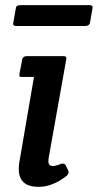

<svg xmlns="http://www.w3.org/2000/svg" viewBox="-20 -713 380 746"><path d="M85 -495H224Q234 -495 236.5 -492Q239 -489 237 -480L169 -99Q168 -92 168 -87Q168 -68 185 -68Q197 -68 213.5 -75Q230 -82 236 -69L244 -53Q251 -40 239 -30Q185 13 130 13Q53 13 53 -56Q53 -68 55 -82L112 -414H69Q59 -413 56.5 -416Q54 -419 56 -428L66 -480Q68 -495 85 -495ZM326 -693Q340 -693 340 -685Q340 -682 339 -678L330 -627Q328 -612 311 -612H45Q31 -612 31 -620Q31 -623 32 -627L41 -678Q42 -687 46 -690Q50 -693 60 -693Z"/></svg>

Font: Crete Round
Style: Italic
Weight: 400
Designer: Veronika Burian
Foundry: TypeTogether
Version: Version 1.001; ttfautohint (v1.6)